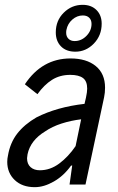

<svg xmlns="http://www.w3.org/2000/svg" viewBox="-20 -764 487 795"><path d="M415 -401Q415 -380 411 -361L334 0H268L279 -79L274 -78Q244 -36 203 -12.5Q162 11 124 11Q72 11 41 -18.5Q10 -48 10 -94Q10 -107 13 -120Q22 -173 51.5 -211Q81 -249 131 -278Q216 -321 330 -334L336 -360Q341 -383 341 -397Q341 -428 323.5 -441Q306 -454 271 -454Q228 -454 195.5 -433.5Q163 -413 135 -374L83 -415Q154 -522 272 -522Q338 -522 376.5 -490.5Q415 -459 415 -401ZM293 -159 316 -270Q274 -265 235 -252.5Q196 -240 167 -220Q106 -183 94 -125Q92 -113 92 -109Q92 -85 106.5 -72Q121 -59 145 -59Q188 -59 225.5 -87Q263 -115 293 -159ZM211 -630Q211 -679 244 -711.5Q277 -744 322 -744Q358 -744 379.5 -722.5Q401 -701 401 -666Q401 -617 368.5 -583.5Q336 -550 292 -550Q254 -550 232.5 -572Q211 -594 211 -630ZM359 -665Q359 -681 349.5 -690.5Q340 -700 323 -700Q299 -700 279.5 -683Q260 -666 255 -640Q254 -636 254 -628Q254 -613 263.5 -603.5Q273 -594 289 -594Q317 -594 338 -615.5Q359 -637 359 -665Z"/></svg>

Font: Decalotype
Style: Italic
Weight: 400
Italic angle: -12°
Designer: Alfredo Marco Pradil
Foundry: Alfredo Marco Pradil
Version: Version 1.0